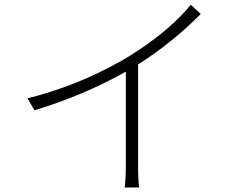

<svg xmlns="http://www.w3.org/2000/svg" viewBox="-20 -786 1040 829"><path d="M803.7 -765.6 846.7 -725.6Q722.7 -600.6 576.2 -507.8V-69.3Q576.2 -4.9 581.1 23.4H518.6Q523.4 -18.6 523.4 -69.3V-476.6Q342.8 -375 128.9 -309.6L98.6 -361.3Q313.5 -415 507.8 -525.4Q526.4 -536.1 542 -545.9Q691.4 -639.6 782.2 -740.2Q793.9 -753.9 803.7 -765.6Z"/></svg>

Font: Taipei Sans TC Beta Light
Style: Regular
Weight: 300
Designer: JT Foundry
Foundry: JT Foundry
Version: Version 1.000